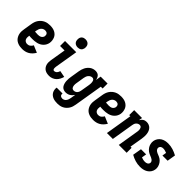

<svg xmlns="http://www.w3.org/2000/svg" viewBox="65 -1711 2869 2869"><g transform="rotate(45 1500.0 -276.0)"><path d="M222 8Q199 8 176.5 5Q154 2 133.5 -5.5Q113 -13 95.5 -25Q78 -37 65 -54Q52 -71 43.5 -91Q35 -111 31.5 -133Q28 -155 29.5 -178Q31 -201 35 -223L56 -353Q60 -379 68.5 -403.5Q77 -428 91.5 -450Q106 -472 127 -490Q148 -508 172 -519Q196 -530 221.5 -534Q247 -538 271 -538Q297 -538 322.5 -533.5Q348 -529 370 -518Q392 -507 409.5 -489.5Q427 -472 436.5 -449.5Q446 -427 449.5 -401.5Q453 -376 449 -350Q445 -326 433.5 -303.5Q422 -281 404 -263Q386 -245 363.5 -233Q341 -221 317 -215Q293 -209 269 -207Q245 -205 222 -205Q205 -205 189 -205.5Q173 -206 157 -208V-206Q154 -187 154 -167.5Q154 -148 162 -131.5Q170 -115 186.5 -106Q203 -97 222 -97Q235 -97 248 -100.5Q261 -104 272.5 -112.5Q284 -121 292.5 -132Q301 -143 307 -155L418 -108Q403 -82 382 -59Q361 -36 334.5 -20.5Q308 -5 279 1.5Q250 8 222 8ZM237 -309Q251 -309 265.5 -311.5Q280 -314 293 -321Q306 -328 315 -340.5Q324 -353 327 -367Q329 -380 326.5 -393Q324 -406 316 -415.5Q308 -425 295.5 -429Q283 -433 270 -433Q253 -433 235.5 -425.5Q218 -418 206 -403.5Q194 -389 187.5 -371.5Q181 -354 178 -336L174 -313Q185 -311 196.5 -310.5Q208 -310 219 -310Q219 -310 219 -310Q219 -310 219 -310Q224 -309 228.5 -309Q233 -309 237 -309Z M791 8Q766 8 743 3.5Q720 -1 700.5 -13Q681 -25 667.5 -43.5Q654 -62 647.5 -84Q641 -106 641 -130.5Q641 -155 645 -179L686 -425H591V-530H828L767 -162Q766 -152 765.5 -141.5Q765 -131 766.5 -121.5Q768 -112 774.5 -104.5Q781 -97 791 -97Q803 -97 815 -102Q827 -107 836 -116.5Q845 -126 850.5 -138Q856 -150 859 -162L962 -142Q954 -113 939.5 -85Q925 -57 902 -35.5Q879 -14 849.5 -3Q820 8 791 8ZM791 -595Q771 -595 752.5 -602.5Q734 -610 722.5 -625Q711 -640 708 -660Q705 -680 708 -701Q710 -715 717.5 -728Q725 -741 737 -749.5Q749 -758 763 -761.5Q777 -765 791 -765Q812 -765 830.5 -757.5Q849 -750 860.5 -735Q872 -720 875 -700Q878 -680 875 -659Q872 -645 865 -632Q858 -619 846 -610.5Q834 -602 819.5 -598.5Q805 -595 791 -595Z M1171 213Q1146 213 1122.5 210Q1099 207 1077.5 198.5Q1056 190 1038.5 175.5Q1021 161 1010 141.5Q999 122 995 98.5Q991 75 995 51H1119Q1117 63 1119.5 74Q1122 85 1129.5 93Q1137 101 1148 104.5Q1159 108 1171 108Q1187 108 1203.5 99.5Q1220 91 1230.5 76Q1241 61 1246.5 44.5Q1252 28 1255 11L1268 -68Q1257 -51 1243 -36.5Q1229 -22 1212 -11.5Q1195 -1 1176 3.5Q1157 8 1138 8Q1113 8 1090.5 -2Q1068 -12 1055 -31.5Q1042 -51 1035.5 -74.5Q1029 -98 1027.5 -122.5Q1026 -147 1028 -172.5Q1030 -198 1035 -223L1056 -353Q1060 -376 1066 -397.5Q1072 -419 1082.5 -440Q1093 -461 1108.5 -479.5Q1124 -498 1143.5 -511.5Q1163 -525 1185.5 -531.5Q1208 -538 1230 -538Q1250 -538 1268.5 -532Q1287 -526 1299.5 -512.5Q1312 -499 1319.5 -481.5Q1327 -464 1330 -445L1344 -530H1490V-425H1452L1377 28Q1373 53 1365.5 77Q1358 101 1344 123Q1330 145 1310.5 163Q1291 181 1267.5 192.5Q1244 204 1219.5 208.5Q1195 213 1171 213ZM1207 -97Q1223 -97 1237.5 -103.5Q1252 -110 1262.5 -122.5Q1273 -135 1278.5 -149.5Q1284 -164 1286 -179L1308 -309Q1310 -322 1311.5 -335Q1313 -348 1313 -360.5Q1313 -373 1311 -385.5Q1309 -398 1304 -409Q1299 -420 1289 -426.5Q1279 -433 1266 -433Q1249 -433 1232.5 -424.5Q1216 -416 1204.5 -401.5Q1193 -387 1187 -370Q1181 -353 1178 -336L1157 -206Q1155 -194 1154 -182Q1153 -170 1154 -158.5Q1155 -147 1158 -135.5Q1161 -124 1167.5 -115Q1174 -106 1184.5 -101.5Q1195 -97 1207 -97Z M1722 8Q1699 8 1676.5 5Q1654 2 1633.5 -5.5Q1613 -13 1595.5 -25Q1578 -37 1565 -54Q1552 -71 1543.5 -91Q1535 -111 1531.5 -133Q1528 -155 1529.5 -178Q1531 -201 1535 -223L1556 -353Q1560 -379 1568.5 -403.5Q1577 -428 1591.5 -450Q1606 -472 1627 -490Q1648 -508 1672 -519Q1696 -530 1721.5 -534Q1747 -538 1771 -538Q1797 -538 1822.5 -533.5Q1848 -529 1870 -518Q1892 -507 1909.5 -489.5Q1927 -472 1936.5 -449.5Q1946 -427 1949.5 -401.5Q1953 -376 1949 -350Q1945 -326 1933.5 -303.5Q1922 -281 1904 -263Q1886 -245 1863.5 -233Q1841 -221 1817 -215Q1793 -209 1769 -207Q1745 -205 1722 -205Q1705 -205 1689 -205.5Q1673 -206 1657 -208V-206Q1654 -187 1654 -167.5Q1654 -148 1662 -131.5Q1670 -115 1686.5 -106Q1703 -97 1722 -97Q1735 -97 1748 -100.5Q1761 -104 1772.5 -112.5Q1784 -121 1792.5 -132Q1801 -143 1807 -155L1918 -108Q1903 -82 1882 -59Q1861 -36 1834.5 -20.5Q1808 -5 1779 1.5Q1750 8 1722 8ZM1737 -309Q1751 -309 1765.5 -311.5Q1780 -314 1793 -321Q1806 -328 1815 -340.5Q1824 -353 1827 -367Q1829 -380 1826.5 -393Q1824 -406 1816 -415.5Q1808 -425 1795.5 -429Q1783 -433 1770 -433Q1753 -433 1735.5 -425.5Q1718 -418 1706 -403.5Q1694 -389 1687.5 -371.5Q1681 -354 1678 -336L1674 -313Q1685 -311 1696.5 -310.5Q1708 -310 1719 -310Q1719 -310 1719 -310Q1719 -310 1719 -310Q1724 -309 1728.5 -309Q1733 -309 1737 -309Z M2006 0 2076 -425H2052V-530H2218L2209 -475Q2217 -488 2227.5 -500.5Q2238 -513 2251.5 -522Q2265 -531 2280 -534.5Q2295 -538 2310 -538Q2336 -538 2359.5 -528.5Q2383 -519 2399.5 -501Q2416 -483 2425 -459.5Q2434 -436 2437 -411Q2440 -386 2438.5 -359.5Q2437 -333 2433 -307L2399 -105H2423V0H2257L2310 -324Q2310 -324 2310 -324Q2310 -324 2310 -324Q2312 -335 2313.5 -347Q2315 -359 2314.5 -370.5Q2314 -382 2311.5 -393Q2309 -404 2303.5 -413.5Q2298 -423 2288 -428Q2278 -433 2267 -433Q2252 -433 2237.5 -426Q2223 -419 2212.5 -407Q2202 -395 2196.5 -380.5Q2191 -366 2189 -351L2131 0Z M2712 8Q2658 8 2608 -7Q2558 -22 2513 -48L2537 -189H2646L2634 -113Q2652 -106 2671 -101.5Q2690 -97 2711 -97Q2722 -97 2732.5 -99Q2743 -101 2753 -106Q2763 -111 2770.5 -120.5Q2778 -130 2780 -141Q2783 -157 2775.5 -170.5Q2768 -184 2756 -193Q2744 -202 2730 -208Q2716 -214 2702 -219.5Q2688 -225 2674.5 -231.5Q2661 -238 2649 -247Q2637 -256 2626.5 -266.5Q2616 -277 2607.5 -289.5Q2599 -302 2593 -315.5Q2587 -329 2583.5 -344.5Q2580 -360 2579 -375.5Q2578 -391 2581 -407Q2586 -437 2603.5 -464Q2621 -491 2647.5 -508Q2674 -525 2704 -531.5Q2734 -538 2764 -538Q2818 -538 2867.5 -522.5Q2917 -507 2962 -482L2940 -349H2830L2841 -415Q2823 -422 2804 -427.5Q2785 -433 2765 -433Q2755 -433 2745 -431Q2735 -429 2726 -423.5Q2717 -418 2711 -409Q2705 -400 2703 -390Q2701 -374 2708 -360.5Q2715 -347 2726.5 -337.5Q2738 -328 2752 -322Q2766 -316 2780.5 -310.5Q2795 -305 2808.5 -298.5Q2822 -292 2834 -283.5Q2846 -275 2856.5 -264Q2867 -253 2875.5 -240.5Q2884 -228 2890 -214.5Q2896 -201 2900 -186Q2904 -171 2904.5 -155.5Q2905 -140 2902 -123Q2897 -92 2878 -65Q2859 -38 2831.5 -21.5Q2804 -5 2773 1.5Q2742 8 2712 8Z"/></g></svg>

Font: Iosevka Slab Extrabold
Style: Italic
Weight: 800
Italic angle: -9°
Monospace: yes
Designer: Belleve Invis
Foundry: Belleve Invis
Version: Version 11.1.0; ttfautohint (v1.8.3)